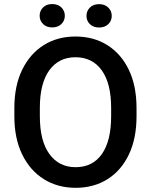

<svg xmlns="http://www.w3.org/2000/svg" viewBox="-20 -897 729 927"><path d="M639.2 -375V-335.9Q639.2 -228.5 602.3 -151.1Q565.4 -73.7 499.3 -32Q433.1 9.8 345.2 9.8Q258.3 9.8 191.7 -32Q125 -73.7 87.2 -151.1Q49.3 -228.5 49.3 -335.9V-375Q49.3 -482.4 86.9 -559.8Q124.5 -637.2 190.9 -679Q257.3 -720.7 344.2 -720.7Q432.1 -720.7 498.5 -679Q564.9 -637.2 602.1 -559.8Q639.2 -482.4 639.2 -375ZM516.6 -335.9V-376Q516.6 -494.6 471.2 -557.6Q425.8 -620.6 344.2 -620.6Q263.7 -620.6 218 -557.6Q172.4 -494.6 172.4 -376V-335.9Q172.4 -216.8 218.5 -153.3Q264.6 -89.8 345.2 -89.8Q427.2 -89.8 471.9 -153.3Q516.6 -216.8 516.6 -335.9ZM171.4 -820.8Q171.4 -844.7 188 -861.1Q204.6 -877.4 231.9 -877.4Q259.8 -877.4 276.4 -861.1Q293 -844.7 293 -820.8Q293 -797.4 276.4 -781Q259.8 -764.6 231.9 -764.6Q204.6 -764.6 188 -781Q171.4 -797.4 171.4 -820.8ZM397.5 -820.3Q397.5 -844.2 414.1 -860.6Q430.7 -877 458.5 -877Q485.8 -877 502.7 -860.6Q519.5 -844.2 519.5 -820.3Q519.5 -796.4 502.7 -780.3Q485.8 -764.2 458.5 -764.2Q430.7 -764.2 414.1 -780.3Q397.5 -796.4 397.5 -820.3Z"/></svg>

Font: Vazirmatn FD Medium
Style: Regular
Weight: 500
Designer: Saber Rastikerdar
Foundry: Saber Rastikerdar
Version: Version 33.003